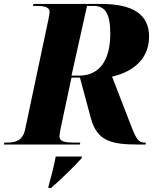

<svg xmlns="http://www.w3.org/2000/svg" viewBox="-51 -734 819 975"><path d="M-31 0H354L357 -10H324C282 -10 251 -14 251 -42C251 -49 253 -61 258 -87L312 -340H355L410 -135C442 -17 513 0 656 0H688L690 -10H684C646 -10 637 -37 602 -128L518 -345C597 -362 706 -416 706 -548C706 -660 625 -714 463 -714H119L116 -704H129C171 -704 201 -700 201 -672C201 -668 199 -658 195 -636L76 -74C63 -18 25 -10 -16 -10H-29ZM351 -350H312L391 -704H424C481 -704 509 -669 509 -563C509 -422 450 -350 351 -350ZM195 213V221H208C252 183 328 110 362 71L366 61H232C223 110 210 159 195 213Z"/></svg>

Font: Noto Serif Display ExtraBold
Style: Italic
Weight: 800
Italic angle: -12°
Designer: Monotype Design Team
Foundry: Monotype Imaging Inc.
Version: Version 2.009